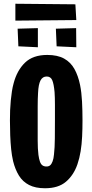

<svg xmlns="http://www.w3.org/2000/svg" viewBox="-20 -999 493 1024"><path d="M220 5Q169 5 135 -12.5Q101 -30 81 -62.5Q61 -95 50 -139Q43 -169 39.5 -203.5Q36 -238 34.5 -277Q33 -316 33 -357Q33 -385 34 -411.5Q35 -438 37.5 -463Q40 -488 43.5 -511.5Q47 -535 53 -556Q71 -624 113.5 -665Q156 -706 232 -706Q287 -706 322 -686.5Q357 -667 377 -631Q397 -595 407 -546Q415 -506 417.5 -457.5Q420 -409 420 -356Q420 -312 418 -270.5Q416 -229 410 -192Q404 -155 393 -123Q373 -65 332 -30Q291 5 220 5ZM228 -111Q240 -111 247.5 -117.5Q255 -124 260.5 -138.5Q266 -153 268 -176Q272 -211 272.5 -260.5Q273 -310 273 -359Q273 -400 273 -440Q273 -480 271 -508Q267 -552 258.5 -571.5Q250 -591 229 -591Q207 -591 196 -570Q185 -549 183 -504Q182 -489 181.5 -470.5Q181 -452 181 -431.5Q181 -411 181 -389Q181 -367 181 -346Q181 -297 181 -250.5Q181 -204 185 -173Q188 -151 193 -137Q198 -123 206.5 -117Q215 -111 228 -111ZM62 -889V-979L382 -976L387 -892ZM182 -747 78 -752 74 -846 182 -849ZM387 -747 282 -752 278 -846 386 -849Z"/></svg>

Font: Truculenta Black
Style: Regular
Weight: 900
Version: Version 1.002